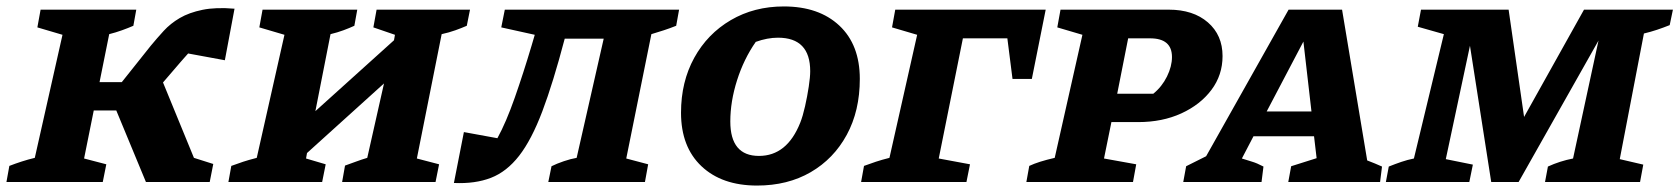

<svg xmlns="http://www.w3.org/2000/svg" viewBox="-36 -565 5213 596"><path d="M-16 0 -7 -50Q11 -57 31 -63.5Q51 -70 72 -75L158 -457L80 -480L90 -535H387L378 -485Q362 -478 342.5 -471Q323 -464 303 -459L273 -310H342L432 -423Q451 -446 472 -469Q493 -492 522 -509Q551 -526 592.5 -534.5Q634 -543 692 -538L662 -378L548 -399Q542 -392 536 -385.5Q530 -379 525 -373L470 -309L566 -75L626 -56L615 0H417L325 -222H255L225 -73L294 -55L283 0Z M673 0 682 -50Q704 -58 719 -63Q734 -68 761 -75L847 -457L769 -480L779 -535H1073L1064 -485Q1049 -478 1030 -471Q1011 -464 990 -459L943 -220L1187 -440L1190 -457L1123 -480L1133 -535H1423L1413 -485Q1397 -478 1377.5 -471Q1358 -464 1335 -459L1258 -73L1327 -55L1316 0H1026L1035 -51Q1052 -57 1069.5 -63.5Q1087 -70 1104 -75L1156 -306L917 -90L914 -73L975 -55L964 0Z M1373 3 1404 -155 1508 -136Q1535 -185 1562 -262Q1589 -339 1614 -423L1624 -457L1520 -480L1531 -535H2072L2063 -485Q2043 -477 2024.5 -471Q2006 -465 1986 -459L1908 -73L1976 -55L1966 0H1666L1676 -49Q1692 -57 1714 -64.5Q1736 -72 1754 -75L1838 -445H1717Q1681 -308 1647.5 -219.5Q1614 -131 1575.5 -81.5Q1537 -32 1488 -13Q1439 6 1373 3Z M2314 11Q2205 11 2141.5 -49Q2078 -109 2078 -215Q2078 -311 2119 -385.5Q2160 -460 2232.5 -502.5Q2305 -545 2397 -545Q2506 -545 2569.5 -485.5Q2633 -426 2633 -320Q2633 -221 2592.5 -146.5Q2552 -72 2480.5 -30.5Q2409 11 2314 11ZM2320 -81Q2407 -81 2448 -184Q2456 -204 2463 -235Q2470 -266 2474.5 -296Q2479 -326 2479 -344Q2479 -448 2379 -448Q2346 -448 2310 -435Q2273 -382 2252 -316Q2231 -250 2231 -188Q2231 -81 2320 -81Z M3210 -535 3167 -320H3107L3091 -446H2953L2878 -73L2975 -55L2964 0H2637L2646 -50Q2665 -57 2683 -63Q2701 -69 2725 -75L2811 -457L2733 -480L2743 -535Z M3150 0 3159 -50Q3174 -57 3193 -63Q3212 -69 3238 -75L3324 -457L3246 -480L3256 -535H3592Q3668 -535 3713.5 -495.5Q3759 -456 3759 -391Q3759 -332 3724.5 -286Q3690 -240 3631 -213Q3572 -186 3497 -186H3414L3391 -73L3491 -55L3481 0ZM3534 -446H3466L3432 -274H3544Q3571 -296 3586.5 -327.5Q3602 -359 3602 -388Q3602 -446 3534 -446Z M4208 -67Q4221 -62 4232 -57.5Q4243 -53 4254 -48L4248 0H3963L3972 -49L4051 -74L4043 -142H3855L3819 -73Q3837 -67 3851 -63Q3865 -59 3886 -48L3880 0H3637L3646 -49L3708 -80L3964 -535H4130ZM3896 -219H4035L4010 -436Z M4266 0 4275 -48Q4295 -56 4314 -62.5Q4333 -69 4353 -73L4446 -459L4365 -482L4375 -535H4647L4695 -202L4881 -535H5157L5147 -487Q5127 -479 5107.5 -472.5Q5088 -466 5067 -461L4992 -71L5065 -54L5055 0H4760L4769 -48Q4806 -65 4847 -73L4926 -439L4678 0H4593L4527 -423L4452 -71L4536 -54L4525 0Z"/></svg>

Font: Piazzolla SC
Style: Bold Italic
Weight: 700
Italic angle: -11.3°
Designer: Juan Pablo del Peral
Foundry: Huerta Tipografica
Version: Version 1.330